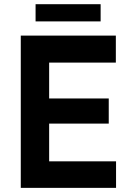

<svg xmlns="http://www.w3.org/2000/svg" viewBox="-20 -905 636 925"><path d="M464.8 -884.8Q386.7 -884.8 151.4 -884.8Q151.4 -864.3 151.4 -801.8Q229.5 -801.8 464.8 -801.8Q464.8 -822.3 464.8 -884.8ZM216.8 -127.9Q216.8 -173.8 216.8 -309.6Q289.1 -309.6 503.9 -309.6Q503.9 -339.8 503.9 -430.7Q432.6 -430.7 216.8 -430.7Q216.8 -474.6 216.8 -603.5Q296.9 -603.5 538.1 -603.5Q538.1 -636.7 538.1 -733.4Q423.8 -733.4 80.1 -733.4Q80.1 -710 80.1 -640.6Q80.1 -480.5 80.1 0Q194.3 0 539.1 0Q539.1 -32.2 539.1 -127.9Q459 -127.9 216.8 -127.9Z"/></svg>

Font: BM-Biotif
Style: Bold
Weight: 400
Designer: Deni Anggara
Version: Version 1.000;PS 001.000;hotconv 1.0.88;makeotf.lib2.5.64776